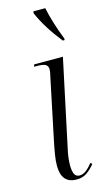

<svg xmlns="http://www.w3.org/2000/svg" viewBox="-121 -807 473 858"><g transform="rotate(-15 115.5 -378.0)"><path d="M122 10Q52 10 52 -72Q52 -95 57 -125Q62 -155 69 -188L127 -466Q132 -484 132 -498Q132 -512 121.5 -519Q111 -526 82 -526H68L71 -536H204L120 -141Q113 -111 111 -91Q109 -71 109 -59Q109 -34 115.5 -19Q122 -4 140 -4Q155 -4 170 -15.5Q185 -27 200 -46L207 -39Q189 -17 169.5 -3.5Q150 10 122 10ZM222 -606Q191 -645 167.5 -682.5Q144 -720 128 -757L129 -766H184Q190 -735 203 -693Q216 -651 231 -614V-606Z"/></g></svg>

Font: Noto Serif Display ExtraCondensed Light
Style: Italic
Weight: 300
Width: 2
Italic angle: -12°
Designer: Monotype Design Team
Foundry: Monotype Imaging Inc.
Version: Version 2.009